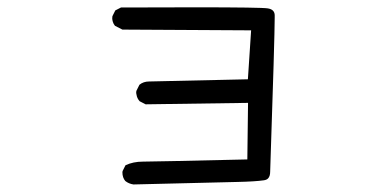

<svg xmlns="http://www.w3.org/2000/svg" viewBox="-20 -464 1040 517"><path d="M719.7 -416.5Q719.7 -421.9 719.7 -423.8Q719.2 -431.2 714.8 -435.5Q710.4 -439.9 701.2 -441.4Q685.1 -444.3 504.4 -444.3Q421.9 -444.3 305.7 -443.8L290.5 -436L282.7 -420.4Q282.2 -418.5 282.2 -414.6Q282.2 -410.6 283.9 -405Q285.6 -399.4 289.6 -394.5L309.6 -384.3L656.2 -382.3L647.5 -250.5L381.8 -244.6Q366.2 -244.6 355.5 -235.8L347.2 -219.2Q346.7 -217.8 346.7 -215.1Q346.7 -212.4 347.7 -208.5Q349.1 -199.2 356 -191.4L372.1 -183.1L647.9 -187L646 -34.7Q391.6 -28.8 365 -28.8Q338.4 -28.8 317.9 -19L310.1 -3.4Q309.6 -1.5 309.6 0Q309.6 14.2 317.4 23.4Q326.7 30.8 339.4 32.7L620.1 25.9Q666.5 24.9 690.4 21.5Q697.8 20.5 701.7 16.6Q707.5 10.7 707.5 -2V-2.4Q719.7 -365.2 719.7 -416.5Z"/></svg>

Font: NaikaiFont
Style: Light
Weight: 300
Version: Version 1.89